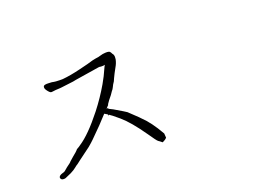

<svg xmlns="http://www.w3.org/2000/svg" viewBox="-88 -908 1676 1156"><g transform="rotate(-20 750.0 -330.0)"><path d="M544.9 -327.1H549.8V-322.3H546.9Q560.5 -314.5 576.2 -307.6Q644.5 -267.6 650.4 -262.7Q712.9 -205.1 742.2 -171.9Q766.6 -143.6 789.1 -108.4Q806.6 -81.1 814.5 -66.4L816.4 -39.1Q807.6 -28.3 788.1 -19.5Q771.5 -32.2 764.6 -37.1Q756.8 -42 719.7 -96.7Q650.4 -196.3 597.7 -241.2Q551.8 -280.3 539.1 -287.1V-284.2H534.2V-289.1H537.1Q524.4 -295.9 515.6 -301.8Q469.7 -250 396.5 -178.7Q383.8 -166 359.4 -145.5Q307.6 -106.4 283.2 -88.9Q274.4 -83 261.7 -72.3Q247.1 -63.5 241.2 -57.6Q227.5 -45.9 204.1 -34.2Q179.7 -23.4 164.1 -16.6Q153.3 -13.7 143.6 -16.6Q133.8 -20.5 132.8 -31.2Q132.8 -37.1 139.6 -43Q145.5 -47.9 159.2 -51.8Q168.9 -53.7 174.8 -58.6Q182.6 -65.4 194.3 -75.2Q224.6 -96.7 225.6 -100.6Q229.5 -104.5 251 -123Q264.6 -133.8 274.4 -142.6Q284.2 -151.4 285.2 -153.3Q286.1 -157.2 294.9 -161.1Q305.7 -167 314.5 -173.8Q380.9 -216.8 471.7 -332Q524.4 -399.4 566.4 -471.7Q588.9 -509.8 614.3 -567.4Q617.2 -572.3 620.1 -577.1Q613.3 -575.2 605.5 -575.2Q594.7 -575.2 592.8 -575.2Q589.8 -577.1 580.1 -576.2L425.8 -551.8Q423.8 -550.8 406.2 -547.9Q328.1 -538.1 327.1 -538.1Q325.2 -538.1 315.4 -537.1Q285.2 -536.1 272.9 -533.7Q260.7 -531.2 255.9 -534.2Q251 -537.1 244.1 -544.9Q237.3 -552.7 232.4 -561.5Q227.5 -570.3 229.5 -578.1Q231.4 -585.9 241.2 -587.9Q251 -589.8 264.6 -588.9Q278.3 -587.9 284.2 -587.9Q296.9 -585 309.6 -584Q309.6 -584 333 -583Q350.6 -583 352.5 -583Q404.3 -587.9 467.8 -603.5Q520.5 -617.2 523.4 -617.2Q564.5 -629.9 580.1 -631.8Q600.6 -633.8 614.3 -638.7Q628.9 -643.6 647.5 -644.5Q660.2 -645.5 670.9 -642.6Q675.8 -640.6 680.7 -632.8Q682.6 -630.9 684.6 -625Q688.5 -621.1 691.4 -614.3Q695.3 -602.5 692.4 -585.9Q687.5 -562.5 674.8 -541Q656.2 -507.8 644.5 -482.4Q641.6 -475.6 636.7 -464.8Q626 -450.2 618.2 -432.6Q612.3 -420.9 607.4 -416L606.4 -415Q594.7 -397.5 591.8 -393.6Q582 -380.9 571.3 -368.2Q558.6 -350.6 557.6 -348.6Q555.7 -342.8 554.7 -340.8H553.7Q546.9 -333 540 -326.2Q542 -325.2 544.9 -323.2Z"/></g></svg>

Font: ToneOZ-Zhuyin-Tsuipita-TC
Style: Regular
Weight: 400
Designer: ÂÆ£ÂøóÂáåJeffrey Xuan(jeffreyx@gmail.com, ToneOZ.com) ÈòøÂù§(cjkFonts)
Foundry: ToneOZ
Version: Version 0.240710